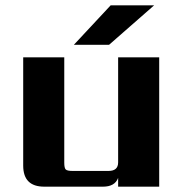

<svg xmlns="http://www.w3.org/2000/svg" viewBox="-20 -700 691 720"><path d="M558 -680 389 -532H257L395 -680ZM423 -485H577V0H423V-33Q411 0 366 0H146Q67 0 67 -79V-485H221V-90Q221 -70 226.5 -64.5Q232 -59 252 -59H387Q423 -59 423 -91Z"/></svg>

Font: Sarpanch
Style: Bold
Weight: 700
Designer: Manushi Parikh (Devanagari and Latin), Jyotish Sonowal (Devanagari)
Foundry: Indian Type Foundry
Version: Version 2.004;PS 1.0;hotconv 1.0.78;makeotf.lib2.5.61930; tt